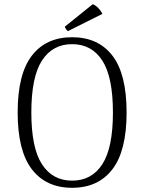

<svg xmlns="http://www.w3.org/2000/svg" viewBox="-20 -880 686 913"><path d="M323 13Q199 13 131.5 -75Q64 -163 64 -345Q64 -528 131.5 -615.5Q199 -703 323 -703Q447 -703 514.5 -615.5Q582 -528 582 -345Q582 -163 514.5 -75Q447 13 323 13ZM323 -21Q416 -21 466.5 -99Q517 -177 517 -345Q517 -514 466.5 -592Q416 -670 323 -670Q230 -670 179.5 -592Q129 -514 129 -345Q129 -177 179.5 -99Q230 -21 323 -21ZM467 -814 303 -732Q299 -734 294 -741.5Q289 -749 288 -753L421 -860Q430 -857 439 -849.5Q448 -842 455 -833Q462 -824 467 -814Z"/></svg>

Font: Arima Light
Style: Regular
Weight: 300
Designer: Joana Correia and Natanael Gama
Foundry: NDISCOVER
Version: Version 1.101;gftools[0.9.23]